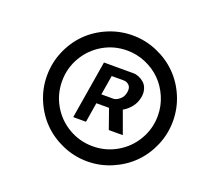

<svg xmlns="http://www.w3.org/2000/svg" viewBox="-103 -860 875 814"><g transform="rotate(20 335.0 -453.0)"><path d="M365.1 -169Q307.2 -169 254.6 -191.6Q202.1 -214.1 164.1 -252.1Q126.1 -290.1 103.5 -342.7Q81 -395.2 81 -453.1Q81 -511 103.3 -563.6Q125.7 -616.1 163.7 -654.1Q201.7 -692.1 254.4 -714.7Q307.2 -737.2 365.1 -737.2Q422.6 -737.2 475.3 -714.7Q528.1 -692.1 566.2 -654.1Q604.4 -616.1 626.8 -563.6Q649.1 -511 649.1 -453.1Q649.1 -395.2 626.6 -342.7Q604 -290.1 565.9 -252.1Q527.7 -214.1 475.1 -191.6Q422.6 -169 365.1 -169ZM365.1 -237.2Q423.7 -237.2 473.4 -266.2Q523.1 -295.1 552 -344.8Q581 -394.5 581 -453.1Q581 -497.2 563.7 -537.1Q546.5 -577.1 517.6 -606Q488.6 -634.9 448.7 -652Q408.7 -669 365.1 -669Q306.1 -669 256.6 -640.1Q207 -611.2 178.1 -561.4Q149.1 -511.7 149.1 -453.1Q149.1 -394.5 177.9 -344.8Q206.7 -295.1 256.4 -266.2Q306.1 -237.2 365.1 -237.2ZM245.7 -325.3 289.1 -587.4H421.9Q434.3 -587.4 447.1 -582Q459.9 -576.7 470.9 -566.9Q481.9 -557.2 487 -540.5Q492.2 -523.8 488.6 -503.6Q484 -478 468.8 -458.5Q453.5 -438.9 432.5 -426.8L469.5 -325.3H406.2L375 -414.1H317.8L303.3 -325.3ZM324.9 -456.7H378.6Q392 -456.7 407.1 -469.5Q422.2 -482.2 425.4 -503.6Q428.6 -524.9 418 -534.8Q407.3 -544.7 394.2 -544.7H339.5Z"/></g></svg>

Font: Karasuma Gothic
Style: Italic
Weight: 400
Italic angle: -9.39999°
Designer: Rasmus Andersson / Ryoko Nishizuka
Foundry: Genbu
Version: Version 1.00